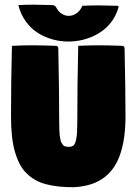

<svg xmlns="http://www.w3.org/2000/svg" viewBox="-20 -779 556 809"><path d="M26.4 -289.3Q26.4 -429.7 30.3 -585.9Q76.7 -588.1 115.7 -588.1Q156 -588.1 215.8 -585.9Q219.7 -585.9 222.7 -583Q225.6 -580.1 225.6 -576.2Q229.5 -392.6 229.5 -259.8Q229.5 -227.8 231.7 -207.8Q233.9 -187.7 239.3 -177.4Q244.6 -167 251.2 -163.6Q257.8 -160.2 268.6 -160.2Q283 -160.2 290.3 -166.7Q297.6 -173.3 301.6 -195.2Q305.7 -217 305.7 -260Q305.7 -429.7 309.6 -585.9Q356.2 -588.1 395 -588.1Q435.3 -588.1 495.1 -585.9Q499 -585.9 502 -583Q504.9 -580.1 504.9 -576.2Q508.8 -392.6 508.8 -289.3Q508.8 -226.6 499.3 -177.7Q489.7 -128.9 471.9 -94.6Q454.1 -60.3 427.1 -37.6Q400.1 -14.9 366.7 -3.7Q333.3 7.6 291 9.8Q256.6 9.8 229 7Q201.4 4.2 175.5 -2.4Q149.7 -9 129.9 -20.1Q110.1 -31.2 92.9 -47.7Q75.7 -64.2 63.7 -86.8Q51.8 -109.4 43.1 -138.9Q34.4 -168.5 30.4 -205.9Q26.4 -243.4 26.4 -289.3ZM57.4 -757.6Q91.8 -759.3 123.5 -759.3Q149.4 -759.3 201.9 -757.6Q206.1 -757.6 210.4 -754.6Q214.8 -751.7 216.8 -747.8Q225.8 -730.2 239.9 -721.2Q253.9 -712.2 269.5 -712.2Q287.4 -712.2 303 -723.3Q318.6 -734.4 326.9 -754.6Q363.5 -756.3 397 -756.3Q424.8 -756.3 475.3 -754.6Q479.5 -754.6 479.5 -751.2Q479.5 -745.1 473 -729.4Q466.6 -713.6 460.4 -703.4Q432.9 -656.5 380.4 -630.2Q327.9 -604 267.8 -604Q232.9 -604 200 -613.4Q167 -622.8 138.3 -641.1Q109.6 -659.4 88.1 -689.5Q66.7 -719.5 57.4 -757.6Z"/></svg>

Font: Digitalt
Style: Medium
Weight: 500
Designer: gluk
Foundry: gluk
Version: Version 0.60